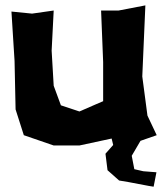

<svg xmlns="http://www.w3.org/2000/svg" viewBox="-20 -536 614 728"><path d="M363.3 -496.1 371.1 -300.8V-152.3L343.8 -140.6L281.2 -113.3L210.9 -136.7L183.6 -210.9L175.8 -343.8L183.6 -496.1L101.6 -484.4L23.4 -492.2L35.2 -304.7L39.1 -121.1L70.3 -23.4L183.6 15.6H281.2L403.3 -10.7L409.2 13.7L379.9 46.9L387.7 109.4L431.6 148.4L466.8 154.3L543.9 168.9L562.5 171.9L573.2 117.2L523.4 113.3L489.3 105.5L479.5 54.7L512.7 -2L574.2 -23.4L539.1 -97.7L519.5 -246.1L531.2 -515.6L429.7 -496.1Z"/></svg>

Font: MaokenAssortedSans-TC
Style: Regular
Weight: 500
Version: Version 0.83